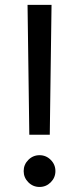

<svg xmlns="http://www.w3.org/2000/svg" viewBox="-20 -747 318 773"><path d="M187.5 -727.3H90.9L98 -204.5H180.4ZM94.1 -13.1Q112.9 5.7 139.2 5.7Q165.5 5.7 184.3 -13.1Q203.1 -32 203.1 -58.2Q203.1 -84.5 184.3 -103.3Q165.5 -122.2 139.2 -122.2Q112.9 -122.2 94.1 -103.3Q75.3 -84.5 75.3 -58.2Q75.3 -32 94.1 -13.1Z"/></svg>

Font: Inter-Regular
Style: Regular
Weight: 500
Designer: Rasmus Andersson
Foundry: rsms
Version: ""